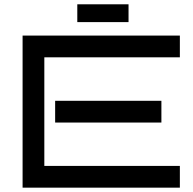

<svg xmlns="http://www.w3.org/2000/svg" viewBox="-20 -864 888 884"><path d="M808.1 0H84V-700.2H808.1V-600.1H184.1V-100.1H808.1ZM723.1 -299.8H233.9V-399.9H723.1ZM335.9 -762.2V-844.2H571.8V-762.2Z"/></svg>

Font: Bruno Ace
Style: Regular
Weight: 400
Designer: Astigmatic (AOETI)
Foundry: Astigmatic (AOETI)
Version: Version 1.000